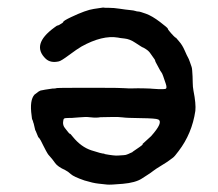

<svg xmlns="http://www.w3.org/2000/svg" viewBox="-20 -462 587 516"><path d="M101 -221 121 -224Q130 -224 131 -225Q132 -226 182.5 -226Q233 -226 253 -226Q303 -226 315 -225Q327 -224 338 -224.5Q349 -225 368.5 -224.5Q388 -224 389.5 -223.5Q391 -223 405.5 -222.5Q420 -222 424 -223Q430 -224 425.5 -237Q421 -250 418.5 -257.5Q416 -265 413.5 -268Q411 -271 407.5 -278Q404 -285 400.5 -291Q397 -297 397 -299Q397 -301 393 -306Q389 -311 384.5 -318Q380 -325 372 -330Q364 -335 363 -335Q362 -335 361 -336Q360 -337 358.5 -337.5Q357 -338 343 -347.5Q329 -357 314.5 -358.5Q300 -360 297 -361Q255 -368 199 -337Q187 -330 165.5 -314Q144 -298 138 -297Q116 -292 103 -304Q63 -342 126 -388Q134 -394 134.5 -393.5Q135 -393 139 -395Q150 -401 150 -403Q150 -406 171 -416Q211 -435 232 -438Q253 -441 255.5 -441.5Q258 -442 258.5 -441.5Q259 -441 272.5 -441Q286 -441 302 -438.5Q318 -436 329 -435Q340 -434 344 -432.5Q348 -431 352 -431Q356 -431 372.5 -425Q389 -419 410 -403Q431 -387 431 -385Q431 -383 435 -378.5Q439 -374 440 -372.5Q441 -371 446.5 -365.5Q452 -360 452.5 -360.5Q453 -361 453 -360.5Q453 -360 461.5 -350.5Q470 -341 476.5 -326Q483 -311 485 -308Q487 -305 490.5 -295Q494 -285 495 -282Q496 -279 496.5 -272.5Q497 -266 497.5 -257Q498 -248 498 -238.5Q498 -229 500 -218Q507 -183 505 -164Q496 -103 460 -56Q449 -41 444.5 -38Q440 -35 435 -31Q430 -27 413.5 -17Q397 -7 391.5 -2.5Q386 2 376.5 8Q367 14 361 18Q344 29 310 32Q276 35 267.5 34Q259 33 244.5 31.5Q230 30 207 23Q178 13 170.5 6Q163 -1 155 -5Q135 -14 128 -24Q121 -34 115 -40.5Q109 -47 107.5 -50Q106 -53 103.5 -57Q101 -61 96 -71.5Q91 -82 89.5 -84.5Q88 -87 86 -90Q84 -93 83 -93L76 -110V-111H75L71 -128V-129Q71 -130 70.5 -130Q70 -130 70 -131Q70 -132 68.5 -136.5Q67 -141 66.5 -141Q66 -141 65 -151Q59 -193 73 -208Q74 -209 74.5 -209Q75 -209 78.5 -212Q82 -215 83 -215.5Q84 -216 86.5 -217.5Q89 -219 90.5 -219Q92 -219 96 -220Q100 -221 101 -221ZM386 -96Q420 -134 405 -141Q399 -144 359 -144.5Q319 -145 310 -146.5Q301 -148 277.5 -147.5Q254 -147 250 -147Q239 -145 226 -146.5Q213 -148 207.5 -147.5Q202 -147 191.5 -146.5Q181 -146 178.5 -145.5Q176 -145 165.5 -145Q155 -145 152.5 -143.5Q150 -142 149.5 -133.5Q149 -125 154 -118.5Q159 -112 163 -107Q167 -102 168 -102.5Q169 -103 176 -94Q198 -67 225.5 -58Q253 -49 260 -49Q261 -49 261 -48Q288 -43 297.5 -44Q307 -45 312.5 -45Q318 -45 324.5 -48Q331 -51 332 -51.5Q333 -52 334.5 -52.5Q336 -53 336 -53.5Q336 -54 337 -54.5Q338 -55 338.5 -55.5Q339 -56 346.5 -61Q354 -66 354.5 -66.5Q355 -67 360 -70.5Q365 -74 363 -75Z"/></svg>

Font: TT2020 Style E
Style: Regular
Weight: 400
Version: Version 00.2